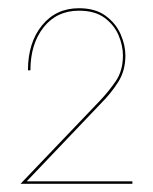

<svg xmlns="http://www.w3.org/2000/svg" viewBox="-20 -729 372 467"><path d="M30 -282 222 -483Q244 -506 261.5 -531.5Q279 -557 279 -594Q279 -618 268.5 -643Q258 -668 234.5 -685.5Q211 -703 172 -703Q118 -703 86 -662.5Q54 -622 54 -558H48Q48 -625 82 -667Q116 -709 172 -709Q212 -709 237 -690.5Q262 -672 273.5 -645.5Q285 -619 285 -594Q285 -557 267.5 -529.5Q250 -502 227 -479L45 -288H302V-282Z"/></svg>

Font: Jost* Hairline
Style: Regular
Weight: 100
Version: Version 3.7